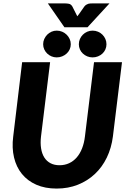

<svg xmlns="http://www.w3.org/2000/svg" viewBox="-20 -1091 738 1119"><path d="M48.5 0ZM327 -128Q357.5 -128 382.8 -139.8Q408 -151.5 427 -173.2Q446 -195 458.2 -226Q470.5 -257 475 -295.5L528 -728.5H691L638 -295.5Q629.5 -229 602.8 -173.2Q576 -117.5 533.2 -77.2Q490.5 -37 434 -14.5Q377.5 8 310 8Q242.5 8 191.5 -14.5Q140.5 -37 107.8 -77.2Q75 -117.5 61.8 -173.2Q48.5 -229 57 -295.5L109 -728.5H272L219 -295.5Q214.5 -257 219.5 -226Q224.5 -195 238.2 -173.2Q252 -151.5 274.2 -139.8Q296.5 -128 327 -128ZM259 -1071H362Q370.5 -1071 382 -1068.8Q393.5 -1066.5 401.5 -1053.5L424 -1009L430.5 -996L440.5 -1009L471.5 -1053Q476.5 -1059.5 482.5 -1063.2Q488.5 -1067 494.2 -1068.8Q500 -1070.5 505.5 -1070.8Q511 -1071 515 -1071H618L490 -932H355.5ZM392.5 -833Q392.5 -817 386 -803Q379.5 -789 368.2 -778.8Q357 -768.5 342.2 -762.5Q327.5 -756.5 310.5 -756.5Q294.5 -756.5 280.2 -762.5Q266 -768.5 255.2 -778.8Q244.5 -789 238 -803Q231.5 -817 231.5 -833Q231.5 -849.5 238 -863.8Q244.5 -878 255.2 -889Q266 -900 280.2 -906.2Q294.5 -912.5 310.5 -912.5Q327.5 -912.5 342.2 -906.2Q357 -900 368.2 -889Q379.5 -878 386 -863.8Q392.5 -849.5 392.5 -833ZM600.5 -833Q600.5 -817 594.2 -803Q588 -789 577 -778.8Q566 -768.5 551.2 -762.5Q536.5 -756.5 519.5 -756.5Q503 -756.5 488.5 -762.5Q474 -768.5 463 -778.8Q452 -789 445.8 -803Q439.5 -817 439.5 -833Q439.5 -849.5 445.8 -863.8Q452 -878 463 -889Q474 -900 488.5 -906.2Q503 -912.5 519.5 -912.5Q536.5 -912.5 551.2 -906.2Q566 -900 577 -889Q588 -878 594.2 -863.8Q600.5 -849.5 600.5 -833Z"/></svg>

Font: Lato Black
Style: Italic
Weight: 900
Italic angle: -7°
Designer: Lukasz Dziedzic
Foundry: tyPoland Lukasz Dziedzic
Version: Version 2.007; 2014-02-27